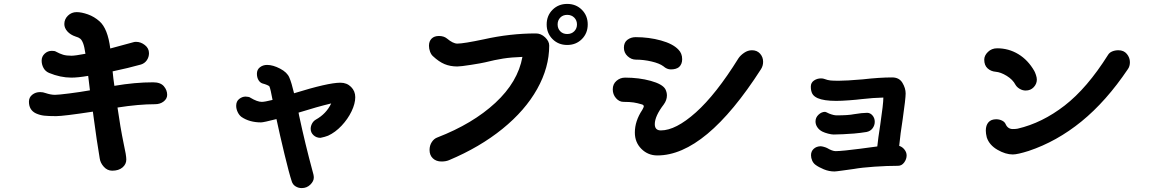

<svg xmlns="http://www.w3.org/2000/svg" viewBox="-20 -858 5902 982"><path d="M835 -373Q835 -353 817 -339Q799 -325 773 -325Q690 -325 581 -308Q595 -208 613 -121Q626 -64 626 -42Q626 -18 606.5 -1.5Q587 15 554 15Q529 15 511 -5Q493 -25 490 -48Q474 -143 460 -250L455 -287Q304 -264 267 -264Q227 -264 205.5 -266.5Q184 -269 164 -278Q128 -295 128 -338Q128 -360 145 -373.5Q162 -387 185 -387Q200 -387 213 -382Q240 -373 261 -373Q278 -373 333.5 -380Q389 -387 440 -396L431 -470Q379 -461 345 -461Q289 -461 231 -485Q212 -493 202.5 -510.5Q193 -528 193 -548Q193 -569 208.5 -583.5Q224 -598 245 -598Q260 -598 266 -594Q286 -583 303 -578Q320 -573 346 -573Q364 -573 417 -583Q412 -618 405.5 -635.5Q399 -653 390.5 -660Q382 -667 367 -671Q340 -680 324.5 -697.5Q309 -715 309 -735Q309 -760 327.5 -778Q346 -796 372 -796Q397 -796 429.5 -784.5Q462 -773 489 -749Q531 -712 544 -610Q628 -632 662 -642Q667 -644 676 -644Q700 -644 721 -627.5Q742 -611 742 -586Q742 -566 731 -550Q720 -534 701 -528Q637 -510 556 -493Q559 -459 565 -419Q670 -437 763 -437Q801 -437 818 -417Q835 -397 835 -373Z M1797 -361Q1797 -328 1778 -288.5Q1759 -249 1727 -215Q1695 -181 1658 -164Q1654 -162 1640 -158Q1626 -154 1619 -153Q1598 -153 1583.5 -166.5Q1569 -180 1569 -199Q1569 -213 1576 -226Q1583 -239 1595 -246Q1649 -276 1674 -329Q1603 -312 1507 -282L1510 -266Q1541 -121 1579 19Q1581 25 1583 34Q1585 43 1585 50Q1585 69 1567 86.5Q1549 104 1523 104Q1506 104 1491.5 95Q1477 86 1472 69Q1459 30 1435 -69.5Q1411 -169 1394 -249Q1328 -232 1315 -232Q1256 -232 1215 -260Q1203 -269 1195.5 -285Q1188 -301 1188 -317Q1188 -340 1203.5 -352Q1219 -364 1236 -364Q1242 -364 1250 -362.5Q1258 -361 1261 -358Q1296 -337 1319 -337Q1334 -337 1374 -347Q1364 -402 1358 -416Q1356 -419 1345.5 -423.5Q1335 -428 1323 -431Q1310 -435 1302 -448.5Q1294 -462 1294 -481Q1294 -502 1309.5 -514Q1325 -526 1346 -526Q1376 -526 1412.5 -507Q1449 -488 1460 -461Q1471 -436 1484 -381Q1658 -435 1721 -435Q1754 -435 1775.5 -413.5Q1797 -392 1797 -361Z M2177 -91Q2177 -114 2188.5 -131.5Q2200 -149 2217 -155Q2398 -225 2513.5 -332Q2629 -439 2652 -567Q2595 -565 2553.5 -558.5Q2512 -552 2460 -539Q2444 -535 2390 -526.5Q2336 -518 2319 -518Q2283 -518 2254 -530Q2225 -542 2194 -571Q2185 -579 2179.5 -594Q2174 -609 2174 -624Q2174 -647 2187.5 -660.5Q2201 -674 2225 -674Q2250 -674 2266 -661Q2297 -635 2319 -635Q2351 -635 2455 -657Q2589 -687 2721 -687Q2747 -687 2768 -667Q2789 -647 2789 -625Q2789 -513 2727.5 -403Q2666 -293 2550 -199Q2434 -105 2277 -39Q2261 -32 2238 -32Q2211 -32 2194 -48Q2177 -64 2177 -91ZM2776 -733Q2776 -778 2806 -808Q2836 -838 2881 -838Q2926 -838 2956 -808Q2986 -778 2986 -733Q2986 -688 2956 -658Q2926 -628 2881 -628Q2836 -628 2806 -658Q2776 -688 2776 -733ZM2931 -733Q2931 -754 2917 -768Q2903 -782 2881 -782Q2859 -782 2845.5 -768Q2832 -754 2832 -733Q2832 -712 2845.5 -698Q2859 -684 2881 -684Q2903 -684 2917 -698Q2931 -712 2931 -733Z M3373 -519Q3353 -534 3312.5 -543.5Q3272 -553 3232 -553Q3209 -553 3190 -570.5Q3171 -588 3171 -614Q3171 -641 3189 -654.5Q3207 -668 3231 -668Q3299 -668 3360.5 -651Q3422 -634 3450 -604Q3469 -585 3469 -555Q3469 -530 3453 -515Q3438 -503 3411 -503Q3391 -503 3373 -519ZM3227 -180Q3227 -239 3265 -296Q3273 -310 3273 -315Q3271 -322 3263 -324Q3240 -331 3220.5 -334Q3201 -337 3169 -337Q3147 -337 3130.5 -356Q3114 -375 3114 -401Q3114 -428 3133 -444.5Q3152 -461 3177 -461Q3248 -461 3308 -444.5Q3368 -428 3383 -402Q3391 -386 3391 -370Q3391 -346 3375 -324Q3329 -264 3329 -223Q3329 -191 3360 -191Q3436 -191 3539 -283Q3642 -375 3757 -560Q3767 -575 3786 -588Q3805 -601 3826 -601Q3852 -601 3867.5 -583.5Q3883 -566 3883 -542Q3883 -521 3872 -504Q3589 -63 3342 -63Q3294 -63 3260.5 -96.5Q3227 -130 3227 -180Z M4617 -63Q4617 -44 4604.5 -27Q4592 -10 4573 -10Q4518 -10 4452.5 -5.5Q4387 -1 4348 6Q4326 9 4290.5 14Q4255 19 4248 19Q4220 19 4193.5 8Q4167 -3 4151 -15Q4140 -23 4134 -36.5Q4128 -50 4128 -64Q4128 -84 4141.5 -96.5Q4155 -109 4176 -110Q4183 -110 4193.5 -107Q4204 -104 4210 -101Q4237 -85 4254 -85Q4269 -85 4304.5 -88.5Q4340 -92 4377 -97L4407 -101Q4449 -107 4467 -109Q4471 -149 4482 -219Q4498 -327 4498 -359Q4448 -358 4386 -351Q4363 -348 4323 -345Q4283 -342 4257 -342Q4194 -342 4162 -356Q4142 -365 4134.5 -379Q4127 -393 4127 -415Q4127 -435 4143 -446Q4159 -457 4179 -457Q4190 -457 4197 -454Q4213 -448 4227 -446.5Q4241 -445 4270 -445Q4309 -445 4391 -452Q4479 -462 4543 -462Q4579 -462 4595.5 -434.5Q4612 -407 4612 -380Q4612 -354 4597 -249Q4585 -174 4579 -112Q4595 -107 4606 -93Q4617 -79 4617 -63ZM4186 -185Q4170 -193 4160.5 -207Q4151 -221 4151 -237Q4151 -257 4166.5 -271.5Q4182 -286 4200 -286Q4203 -286 4221 -277Q4244 -268 4259 -268Q4319 -268 4348 -274Q4390 -281 4415 -281Q4431 -281 4442.5 -267.5Q4454 -254 4454 -235Q4454 -217 4443 -202Q4432 -187 4412 -183Q4382 -178 4348 -175Q4321 -173 4292 -171.5Q4263 -170 4244 -170Q4233 -170 4215.5 -174.5Q4198 -179 4186 -185Z M5174 -424Q5160 -451 5129 -470Q5098 -489 5072 -491Q5048 -493 5031 -508.5Q5014 -524 5014 -553Q5014 -574 5033 -592.5Q5052 -611 5080 -611Q5139 -611 5188.5 -581Q5238 -551 5270 -495Q5274 -488 5278.5 -474.5Q5283 -461 5283 -451Q5283 -429 5267 -412Q5251 -395 5226 -395Q5210 -395 5195.5 -403.5Q5181 -412 5174 -424ZM5027 -155Q5022 -175 5022 -190Q5022 -217 5035.5 -232.5Q5049 -248 5075 -248Q5091 -248 5104.5 -241.5Q5118 -235 5123 -224Q5134 -198 5160 -198Q5177 -198 5185 -200Q5310 -229 5425 -318Q5540 -407 5647 -577Q5654 -589 5668.5 -595Q5683 -601 5700 -601Q5728 -601 5743.5 -582Q5759 -563 5759 -540Q5759 -519 5749 -505Q5638 -340 5511.5 -237Q5385 -134 5241 -86Q5184 -68 5160 -68Q5123 -68 5081.5 -92Q5040 -116 5027 -155Z"/></svg>

Font: Tsukimi Rounded
Style: Bold
Weight: 700
Designer: Takashi Funayama
Foundry: Takashi Funayama
Version: Version 1.032; ttfautohint (v1.8.3)